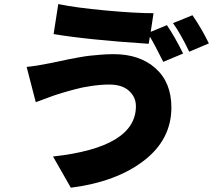

<svg xmlns="http://www.w3.org/2000/svg" viewBox="-20 -838 1040 925"><path d="M152.3 -345.7 108.4 -515.6Q151.4 -519.5 224.6 -534.2Q231.4 -535.2 264.2 -542.5Q296.9 -549.8 312 -552.7Q327.1 -555.7 359.4 -561.5Q391.6 -567.4 414.6 -569.8Q437.5 -572.3 468.3 -574.7Q499 -577.1 527.3 -577.1Q653.3 -577.1 729.5 -508.8Q805.7 -440.4 805.7 -320.3Q805.7 -166 673.3 -64Q541 38.1 321.3 66.4L235.4 -84Q634.8 -127.9 634.8 -326.2Q634.8 -370.1 601.6 -400.4Q568.4 -430.7 505.9 -430.7Q484.4 -430.7 461.9 -428.7Q439.5 -426.8 417 -423.3Q394.5 -419.9 377.4 -416.5Q360.4 -413.1 338.9 -407.2Q317.4 -401.4 306.6 -398.4Q295.9 -395.5 276.9 -389.6Q257.8 -383.8 254.9 -382.8Q238.3 -377.9 200.2 -363.3Q162.1 -348.6 152.3 -345.7ZM706.1 -684.6 784.2 -716.8Q820.3 -664.1 862.3 -580.1L766.6 -540Q720.7 -631.8 702.1 -661.1L696.3 -627Q400.4 -646.5 238.3 -673.8L260.7 -818.4Q345.7 -800.8 488.3 -787.6Q630.9 -774.4 719.7 -774.4ZM813.5 -726.6 907.2 -764.6Q951.2 -701.2 986.3 -628.9L891.6 -588.9Q850.6 -674.8 813.5 -726.6Z"/></svg>

Font: Gen Shin Gothic Monospace Heavy
Style: Bold
Weight: 800
Designer: [Source Han Sans]
Ryoko NISHIZUKA  (kana & ideographs); Paul D. Hunt (Latin, Greek & Cyrillic); Wenlong ZHANG  (bopomofo
Version: Version 1.002.20150607